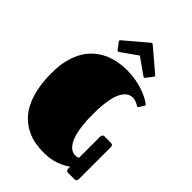

<svg xmlns="http://www.w3.org/2000/svg" viewBox="-276 -1076 1215 1215"><g transform="rotate(45 331.0 -469.0)"><path d="M504.9 -627Q494.1 -627 482.2 -623.5Q470.2 -620.1 458.5 -610.4Q446.8 -600.6 435.8 -583.3Q424.8 -565.9 416.7 -537.6Q408.7 -509.3 403.8 -469Q398.9 -428.7 398.9 -373Q398.9 -317.9 403.8 -276.9Q408.7 -235.8 416.7 -206.5Q424.8 -177.2 435.8 -158.4Q446.8 -139.6 458.5 -128.9Q470.2 -118.2 482.2 -114Q494.1 -109.9 504.9 -109.9Q519.5 -109.9 532.2 -116.2V-303.2Q532.2 -311 535.6 -318.6Q539.1 -326.2 551.8 -326.2H603Q607.4 -326.2 611.8 -325.7Q616.2 -325.2 619.6 -323Q623 -320.8 625 -316.2Q627 -311.5 627 -303.2V-22.9Q627 -14.6 625 -10Q623 -5.4 619.6 -3.2Q616.2 -1 611.8 -0.5Q607.4 0 603 0H551.8Q545.4 0 541.7 -2Q538.1 -3.9 535.9 -7.3Q533.7 -10.7 533 -14.9Q532.2 -19 532.2 -22.9V-37.1Q516.6 -25.9 497.6 -15.6Q478.5 -5.4 455.8 2.4Q433.1 10.3 406.7 14.6Q380.4 19 350.1 19Q314.5 19 276.9 12.7Q239.3 6.3 203.9 -10Q168.5 -26.4 136.7 -54.7Q105 -83 81.3 -126.5Q57.6 -169.9 43.7 -230.7Q29.8 -291.5 29.8 -373Q29.8 -442.4 43.7 -495.4Q57.6 -548.3 81.5 -587.4Q105.5 -626.5 137.5 -652.8Q169.4 -679.2 205.6 -695.1Q241.7 -710.9 280 -717.5Q318.4 -724.1 355 -724.1Q395 -724.1 431.2 -717.8Q467.3 -711.4 497.3 -701.7Q527.3 -691.9 550.8 -679.7Q574.2 -667.5 589.4 -655.8Q590.8 -654.3 592.8 -652.6Q594.7 -650.9 594.7 -648.4Q594.7 -646.5 593.3 -643.6L572.3 -610.4Q569.3 -606 565.4 -606Q562.5 -606 557.4 -609.1Q552.2 -612.3 544.4 -616.5Q536.6 -620.6 526.9 -623.8Q517.1 -627 504.9 -627ZM347.2 -846.2 237.8 -769Q235.8 -768.1 234.4 -767.1Q232.9 -766.1 231.4 -766.1Q226.6 -766.1 223.1 -771L190.4 -814Q187.5 -817.4 187.5 -820.8Q187.5 -824.2 191.9 -828.1L340.3 -954.1Q341.8 -955.1 343.3 -956.1Q344.7 -957 347.2 -957Q349.6 -957 351.1 -956.1Q352.5 -955.1 354 -954.1L502.4 -828.1Q506.8 -824.2 506.8 -820.8Q506.8 -817.4 503.9 -814L471.2 -771Q467.3 -766.1 462.9 -766.1Q461.4 -766.1 460 -767.1Q458.5 -768.1 456.5 -769Z"/></g></svg>

Font: Fascinate Cyrillic
Style: Regular
Weight: 900
Designer: Denis Ignatov
Foundry: Astigmatic (AOETI)
Version: Version 1.00 November 30, 2018, initial release